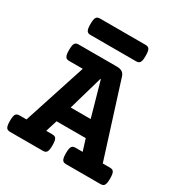

<svg xmlns="http://www.w3.org/2000/svg" viewBox="-180 -883 959 1012"><g transform="rotate(30 299.5 -377.0)"><path d="M412.6 -754.4Q420.9 -754.4 426.8 -752.4Q432.6 -750.5 436.3 -744.9Q439.9 -739.3 441.7 -729.5Q443.4 -719.7 443.4 -704.1Q443.4 -688.5 441.7 -678.7Q439.9 -668.9 436.3 -663.6Q432.6 -658.2 426.8 -656.2Q420.9 -654.3 412.6 -654.3H138.2Q129.9 -654.3 124 -656.2Q118.2 -658.2 114.5 -663.6Q110.8 -668.9 109.1 -678.7Q107.4 -688.5 107.4 -704.1Q107.4 -719.7 109.1 -729.5Q110.8 -739.3 114.5 -744.9Q118.2 -750.5 124 -752.4Q129.9 -754.4 138.2 -754.4ZM190.4 -479.5H108.9Q100.6 -479.5 94.7 -481.4Q88.9 -483.4 85.2 -489Q81.5 -494.6 79.8 -504.4Q78.1 -514.2 78.1 -529.8Q78.1 -545.4 79.8 -555.2Q81.5 -564.9 85.2 -570.3Q88.9 -575.7 94.7 -577.6Q100.6 -579.6 108.9 -579.6H340.3Q359.9 -579.6 372.1 -572.3Q384.3 -564.9 389.6 -547.9L531.2 -100.1H573.7Q582 -100.1 587.9 -98.1Q593.8 -96.2 597.4 -90.8Q601.1 -85.4 602.8 -75.7Q604.5 -65.9 604.5 -50.3Q604.5 -34.7 602.8 -24.9Q601.1 -15.1 597.4 -9.5Q593.8 -3.9 587.9 -2Q582 0 573.7 0H366.7Q358.4 0 352.5 -2Q346.7 -3.9 343 -9.5Q339.4 -15.1 337.6 -24.9Q335.9 -34.7 335.9 -50.3Q335.9 -65.9 337.6 -75.7Q339.4 -85.4 343 -90.8Q346.7 -96.2 352.5 -98.1Q358.4 -100.1 366.7 -100.1H408.7L386.7 -170.9H209L187 -100.1H223.1Q231.4 -100.1 237.3 -98.1Q243.2 -96.2 246.8 -90.8Q250.5 -85.4 252.2 -75.7Q253.9 -65.9 253.9 -50.3Q253.9 -34.7 252.2 -24.9Q250.5 -15.1 246.8 -9.5Q243.2 -3.9 237.3 -2Q231.4 0 223.1 0H25.9Q17.6 0 11.7 -2Q5.9 -3.9 2.2 -9.5Q-1.5 -15.1 -3.2 -24.9Q-4.9 -34.7 -4.9 -50.3Q-4.9 -65.9 -3.2 -75.7Q-1.5 -85.4 2.2 -90.8Q5.9 -96.2 11.7 -98.1Q17.6 -100.1 25.9 -100.1H66.9ZM358.9 -271 300.3 -479.5H297.4L237.3 -271Z"/></g></svg>

Font: Courier Prime
Style: Bold
Weight: 700
Monospace: yes
Designer: Alan Dague-Greene
Foundry: Quote-Unquote Apps
Version: Version 1.202